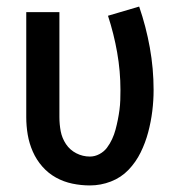

<svg xmlns="http://www.w3.org/2000/svg" viewBox="-20 -557 540 585"><path d="M254 8Q227 8 200.5 2.5Q174 -3 150.5 -16Q127 -29 109 -49.5Q91 -70 80 -95Q69 -120 64.5 -146.5Q60 -173 60 -200V-520H161V-200Q161 -178 165 -157Q169 -136 181 -118Q193 -100 212.5 -90Q232 -80 254 -80Q269 -80 283 -87.5Q297 -95 306 -107Q315 -119 321.5 -133Q328 -147 332 -162Q336 -177 339 -192Q342 -207 344 -222Q346 -237 346.5 -252Q347 -267 347 -283Q347 -340 337 -397Q327 -454 309 -509L404 -537Q425 -476 436.5 -412Q448 -348 448 -283Q448 -251 444 -218.5Q440 -186 431.5 -154Q423 -122 408.5 -92.5Q394 -63 371.5 -39.5Q349 -16 318 -4Q287 8 254 8Z"/></svg>

Font: Iosevka Term Semibold
Style: Regular
Weight: 600
Monospace: yes
Designer: Belleve Invis
Foundry: Belleve Invis
Version: Version 31.4.0